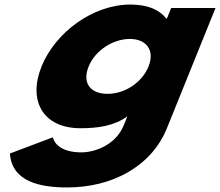

<svg xmlns="http://www.w3.org/2000/svg" viewBox="-20 -548 966 843"><path d="M23.5 126C32.4 251 158 275 275.7 275C468.2 275 643.9 186 713.3 14L926.3 -513H731.6L713 -467H709.7C679.2 -506 627.6 -528 552.8 -528C387.8 -528 223 -406 162.4 -256C101.8 -106 168.4 15 333.4 15C410.4 15 480.5 5 539.2 -37L523.9 1C487.1 92 391.8 121 337.9 121C253.2 121 220.1 86 211.7 55ZM369.2 -256C397.9 -327 476.4 -377 550.1 -377C622.7 -377 660.8 -327 632.1 -256C603.8 -186 528.6 -136 452.7 -136C373.5 -136 340.9 -186 369.2 -256Z"/></svg>

Font: Hussar
Style: BdWideOblFour
Weight: 700
Foundry: Cannot Into Space Fonts
Version: Version 2.00